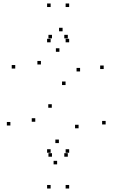

<svg xmlns="http://www.w3.org/2000/svg" viewBox="-20 -909 660 1088"><path d="M266.9 159.2V139.2H246.9V159.2ZM371.9 159.2V139.2H351.9V159.2ZM371.9 -43.4V-63.4H351.9V-43.4ZM266.9 -43.4V-63.4H246.9V-43.4ZM371.9 -869.2V-889.2H351.9V-869.2ZM266.9 -869.2V-889.2H246.9V-869.2ZM266.9 -669.2V-689.2H246.9V-669.2ZM371.9 -669.2V-689.2H351.9V-669.2ZM364.3 -691.6V-711.6H344.3V-691.6ZM274.5 -691.6V-711.6H254.5V-691.6ZM274.5 -21V-41H254.5V-21ZM364.3 -21V-41H344.3V-21ZM334.7 -731.6V-751.6H314.7V-731.6ZM66.4 -520.5V-540.5H46.4V-520.5ZM273.5 -298.4V-318.4H253.5V-298.4ZM425.3 -182V-202H405.3V-182ZM313.7 -98.2V-118.2H293.7V-98.2ZM179.9 -219.1V-239.1H159.9V-219.1ZM38.8 -197.8V-217.8H18.8V-197.8ZM303.7 22.4V2.4H283.7V22.4ZM578.7 -203.8V-223.8H558.7V-203.8ZM351.5 -427.1V-447.1H331.5V-427.1ZM211.9 -543.6V-563.6H191.9V-543.6ZM316.7 -615.5V-635.5H296.7V-615.5ZM433.8 -504.1V-524.1H413.8V-504.1ZM567.6 -517.8V-537.8H547.6V-517.8Z"/></svg>

Font: Monaspace Xenon Dots Var
Style: Regular
Weight: 400
Designer: Riley Cran and the Lettermatic Team
Version: Version 1.100 (Monaspace Xenon Dots)